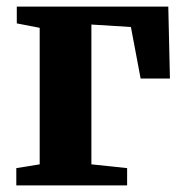

<svg xmlns="http://www.w3.org/2000/svg" viewBox="-20 -563 556 583"><path d="M29.5 0V-52.5L100.5 -64V-478.5L31 -492V-543H491L496 -324.5H407L377.5 -481L257.5 -488.5V-64L366 -52.5V0Z"/></svg>

Font: Merriweather 48pt ExtraBold
Style: Regular
Weight: 800
Version: Version 2.100